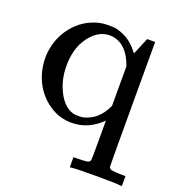

<svg xmlns="http://www.w3.org/2000/svg" viewBox="-118 -540 772 832"><g transform="rotate(20 267.5 -124.0)"><path d="M373 -49Q313 11 236 11Q180 11 135 -19Q90 -49 65 -93Q33 -149 33 -218V-224Q37 -292 70.5 -343.5Q104 -395 156 -421Q198 -441 236 -441Q266 -441 273 -440Q340 -427 381 -372L387 -364Q388 -364 404 -403L420 -442H457V-156Q457 132 458 134Q462 142 470 145Q491 148 519 148H535V194H527Q514 191 415 191Q316 191 303 194H295V148H311Q339 148 360 145Q368 142 372 134Q373 132 373 41ZM376 -300Q346 -389 278 -401Q275 -401 269 -401.5Q263 -402 261 -402Q201 -400 160 -333Q131 -284 131 -214Q131 -148 159 -94.5Q187 -41 230 -29Q236 -27 253 -27Q268 -27 274 -28Q343 -44 376 -118Z"/></g></svg>

Font: KaTeX_Main
Style: Regular
Weight: 400
Version: Version 1.1; ttfautohint (v1.3)